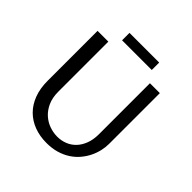

<svg xmlns="http://www.w3.org/2000/svg" viewBox="-219 -1022 1206 1206"><g transform="rotate(45 384.0 -419.0)"><path d="M197.3 -715.3V-271Q197.3 -217.8 214.8 -179Q232.4 -140.1 260.5 -115Q288.6 -89.8 323.2 -77.9Q357.9 -65.9 392.6 -65.9Q427.7 -65.9 459.5 -78.4Q491.2 -90.8 514.9 -115.5Q538.6 -140.1 552.7 -177Q566.9 -213.9 566.9 -263.2V-715.3H654.8V-264.2Q654.8 -234.4 647.5 -202.4Q640.1 -170.4 625.2 -140.1Q610.4 -109.9 587.4 -82.5Q564.5 -55.2 533.2 -34.7Q502 -14.2 461.9 -2.2Q421.9 9.8 372.6 9.8Q312.5 9.8 262.7 -9Q212.9 -27.8 177 -63.7Q141.1 -99.6 121.3 -152.1Q101.6 -204.6 101.6 -271.5V-715.3ZM252.4 -848.1H516.1V-782.2H252.4Z"/></g></svg>

Font: Proza Libre
Style: Regular
Weight: 400
Designer: Jasper de Waard
Foundry: Jasper de Waard
Version: Version 1.000; ttfautohint (v1.4.1.8-43bc)